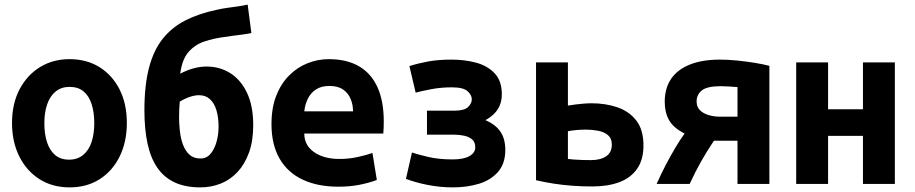

<svg xmlns="http://www.w3.org/2000/svg" viewBox="-20 -796 3960 831"><path d="M281 15Q207 15 151 -20.5Q95 -56 63.5 -119Q32 -182 32 -264Q32 -347 64.5 -409Q97 -471 153 -505.5Q209 -540 281 -540Q355 -540 410.5 -505.5Q466 -471 497.5 -409Q529 -347 529 -264Q529 -182 498 -119Q467 -56 411.5 -20.5Q356 15 281 15ZM279 -105Q315 -105 339.5 -125Q364 -145 376 -180.5Q388 -216 388 -263Q388 -310 376.5 -345.5Q365 -381 341.5 -400.5Q318 -420 281 -420Q246 -420 221.5 -400.5Q197 -381 184.5 -345.5Q172 -310 172 -263Q172 -216 183.5 -180.5Q195 -145 218.5 -125Q242 -105 279 -105Z M847 15Q782 15 736 -6.5Q690 -28 661 -70Q632 -112 618.5 -174.5Q605 -237 605 -319Q605 -427 625 -503Q645 -579 684.5 -628.5Q724 -678 783 -708Q842 -738 920 -754Q942 -759 963.5 -762Q985 -765 1007 -768Q1029 -771 1052 -776L1068 -653Q1049 -649 1029.5 -646.5Q1010 -644 990.5 -641.5Q971 -639 952 -636Q905 -630 864.5 -616.5Q824 -603 796 -571Q768 -539 760 -477Q788 -492 817 -500Q846 -508 874 -508Q931 -508 976.5 -479.5Q1022 -451 1049 -394.5Q1076 -338 1076 -254Q1076 -187 1058 -136.5Q1040 -86 1008.5 -52Q977 -18 935.5 -1.5Q894 15 847 15ZM848 -110Q874 -110 891 -130Q908 -150 917 -181.5Q926 -213 926 -248Q926 -287 917 -318Q908 -349 889 -366.5Q870 -384 841 -384Q824 -384 802.5 -377Q781 -370 758 -356Q757 -344 756 -326.5Q755 -309 755 -289Q755 -260 758.5 -228.5Q762 -197 772 -170Q782 -143 800 -126.5Q818 -110 848 -110Z M1444 12Q1355 12 1290 -18.5Q1225 -49 1190 -109.5Q1155 -170 1155 -259Q1155 -329 1175.5 -381.5Q1196 -434 1231.5 -469.5Q1267 -505 1311.5 -522.5Q1356 -540 1403 -540Q1481 -540 1534 -509Q1587 -478 1614 -418Q1641 -358 1641 -270Q1641 -257 1640.5 -242.5Q1640 -228 1639 -218H1297Q1297 -167 1339.5 -137.5Q1382 -108 1449 -108Q1490 -108 1528.5 -116.5Q1567 -125 1592 -134L1611 -17Q1576 -4 1535 4Q1494 12 1444 12ZM1297 -314H1508Q1508 -342 1498 -367Q1488 -392 1465.5 -408Q1443 -424 1406 -424Q1370 -424 1347 -408.5Q1324 -393 1312 -368Q1300 -343 1297 -314Z M1940 15Q1885 15 1831.5 4.5Q1778 -6 1737 -22L1763 -136Q1786 -128 1832.5 -117Q1879 -106 1938 -106Q1987 -106 2012 -120.5Q2037 -135 2037 -158Q2037 -181 2023.5 -192.5Q2010 -204 1989.5 -208.5Q1969 -213 1947 -213H1828V-317H1947Q1989 -317 2005.5 -332.5Q2022 -348 2022 -366Q2022 -385 2003.5 -401.5Q1985 -418 1935 -418Q1889 -418 1846.5 -410Q1804 -402 1779 -395L1752 -510Q1790 -522 1833.5 -530Q1877 -538 1934 -538Q1992 -538 2041.5 -524.5Q2091 -511 2121.5 -478Q2152 -445 2152 -388Q2152 -362 2143.5 -341Q2135 -320 2119 -304Q2103 -288 2081 -276Q2125 -257 2146 -226Q2167 -195 2167 -147Q2167 -88 2135.5 -52Q2104 -16 2052.5 -0.5Q2001 15 1940 15Z M2544 11Q2499 11 2458 8Q2417 5 2378 -1Q2339 -7 2300 -16V-526H2438V-339Q2455 -342 2472 -344Q2489 -346 2506.5 -347.5Q2524 -349 2541 -349Q2600 -349 2651 -332Q2702 -315 2733.5 -275Q2765 -235 2765 -166Q2765 -105 2737.5 -65.5Q2710 -26 2660.5 -7.5Q2611 11 2544 11ZM2537 -103Q2579 -103 2603.5 -119.5Q2628 -136 2628 -170Q2628 -197 2611.5 -211Q2595 -225 2569 -230Q2543 -235 2516 -235Q2494 -235 2473 -233Q2452 -231 2438 -228V-108Q2446 -107 2464 -105.5Q2482 -104 2502 -103.5Q2522 -103 2537 -103Z M2822 0Q2841 -43 2862 -83Q2883 -123 2903.5 -157.5Q2924 -192 2943 -218Q2894 -243 2875.5 -276.5Q2857 -310 2857 -355Q2857 -414 2884.5 -454.5Q2912 -495 2965.5 -516.5Q3019 -538 3096 -538Q3131 -538 3170.5 -534Q3210 -530 3247 -524Q3284 -518 3310 -511V0H3172V-187H3093Q3088 -187 3082 -187Q3076 -187 3070 -187Q3039 -141 3013.5 -95.5Q2988 -50 2965 0ZM3095 -291H3172V-419Q3161 -420 3138.5 -421.5Q3116 -423 3100 -423Q3040 -423 3017.5 -404.5Q2995 -386 2995 -357Q2995 -333 3010 -318.5Q3025 -304 3048.5 -297.5Q3072 -291 3095 -291Z M3426 0V-526H3564V-323H3715V-526H3853V0H3715V-208H3564V0Z"/></svg>

Font: Ubuntu Sans Mono
Style: Bold
Weight: 700
Monospace: yes
Designer: Dalton Maag Ltd
Foundry: Dalton Maag Ltd
Version: Version 1.006